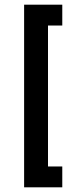

<svg xmlns="http://www.w3.org/2000/svg" viewBox="-20 -760 332 820"><path d="M83 40V-740H246V-651H185V-49H246V40Z"/></svg>

Font: Oxford Sans SemiBold
Style: Regular
Weight: 600
Designer: Matt McInerney, Pablo Impallari, Rodrigo Fuenzalida
Foundry: Matt McInerney, Pablo Impallari, Rodrigo Fuenzalida
Version: Version 3.000g; ttfautohint (v1.5) -l 8 -r 28 -G 28 -x 14 -D